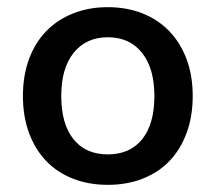

<svg xmlns="http://www.w3.org/2000/svg" viewBox="-20 -502 602 536"><path d="M518 -234Q518 -177 501 -131Q484 -85 453.5 -53Q423 -21 379 -3.5Q335 14 281 14Q227 14 183 -3.5Q139 -21 108.5 -53Q78 -85 61 -131Q44 -177 44 -234Q44 -291 61 -337Q78 -383 109 -415Q140 -447 184 -464.5Q228 -482 281 -482Q334 -482 378 -464.5Q422 -447 453 -414.5Q484 -382 501 -336.5Q518 -291 518 -234ZM281 -398Q221 -398 186 -355Q151 -312 151 -234Q151 -156 185 -113.5Q219 -71 281 -71Q343 -71 377 -113.5Q411 -156 411 -234Q411 -311 376.5 -354.5Q342 -398 281 -398Z"/></svg>

Font: Baloo Tammudu 2 Medium
Style: Regular
Weight: 500
Designer: Maithili Shingre, Omkar Shende and Ek Type
Foundry: Ek Type
Version: Version 1.640;hotconv 1.0.111;makeotfexe 2.5.65597; ttfautoh